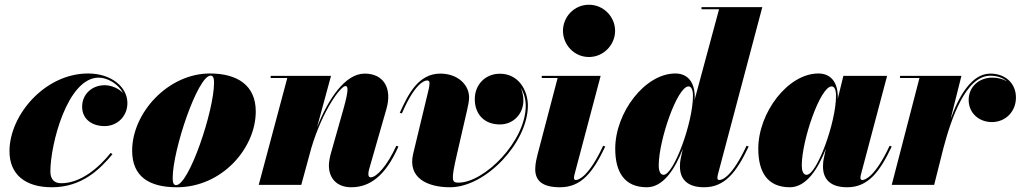

<svg xmlns="http://www.w3.org/2000/svg" viewBox="-20 -780 4306 810"><path d="M454.5 -129.5 447 -135C397 -72.5 321 -7 238 -7C211.5 -7 192.5 -21 192.5 -57C192.5 -170 264 -452.5 396.5 -452.5C432 -452.5 478.5 -427.5 499 -387.5C480 -408 448.5 -420.5 421.5 -420.5C368 -420.5 326.5 -382.5 326.5 -330C326.5 -275 371 -248 421 -248C475 -248 517.5 -289.5 517.5 -345C517.5 -414 448.5 -470 351.5 -470C170.5 -470 20 -296 20 -142C20 -45 85.5 10 198.5 10C324.5 10 400 -64 454.5 -129.5Z M726 10C917 10 1059 -155 1059 -310C1059 -420 981.5 -470 865.5 -470C689.5 -470 537.5 -304.5 537.5 -144.5C537.5 -34.5 610 10 726 10ZM723 1C712 1 708.5 -10 708.5 -29C708.5 -148 814.5 -461 868.5 -461C879.5 -461 883 -450 883 -431C883 -312 777 1 723 1Z M1192 -451 1071.5 0H1251L1293.5 -156C1341.5 -316 1417.5 -417 1437.5 -417C1448.5 -417 1451.5 -402 1430 -324L1377 -137C1372 -120.5 1367.5 -97.5 1367.5 -82C1367.5 -29 1400 10 1462 10C1538.5 10 1605.5 -36 1661 -162L1652 -165C1613 -79.5 1568.5 -32 1544 -32C1537.5 -32 1534 -35.5 1534 -47C1534 -52 1536 -62 1537.5 -67L1610 -319.5C1636 -409.5 1597 -469.5 1518.5 -469.5C1435.5 -469.5 1364.5 -361.5 1317.5 -243L1376.5 -460H1122V-451Z M1908 -130.5 1950 -313C1955 -334 1959 -354.5 1959 -369C1959 -422 1911.5 -469.5 1837.5 -469.5C1743.5 -469.5 1700.5 -379 1666.5 -304L1675.5 -301.5C1730 -428.5 1770.5 -440.5 1781.5 -440.5C1789.5 -440.5 1792 -436.5 1792 -429C1792 -424 1790.5 -413.5 1789.5 -407.5L1723 -131C1699 -30 1782 10 1878.5 10C2031.5 10 2207 -181.5 2207 -334C2207 -400 2167 -469 2089 -469C2027 -469 1983 -422.5 1983 -362C1983 -297 2024 -255 2089 -255C2145.5 -255 2188 -299 2188 -356C2188 -375.5 2184 -394 2176.5 -410C2190.5 -388 2198 -361 2198 -334C2198 -184 2023.5 -9.5 1914.5 -9.5C1885.5 -9.5 1882 -17.5 1908 -130.5Z M2355 -650C2355 -592 2401.5 -539.5 2464.5 -539.5C2527.5 -539.5 2575 -592 2575 -650C2575 -708 2527.5 -760 2464.5 -760C2401.5 -760 2355 -708 2355 -650ZM2533.5 -162 2524.5 -165C2464 -34.5 2420.5 -20.5 2409 -20.5C2404.5 -20.5 2401.5 -23.5 2401.5 -29.5C2401.5 -34.5 2402.5 -39.5 2404 -45L2514 -460H2265.5V-451H2332.5L2247.5 -127C2245 -116 2238 -91.5 2238 -66.5C2238 -19.5 2265.5 10 2342.5 10C2433 10 2481.5 -53 2533.5 -162Z M2911 -371C2911 -431 2883 -470 2829 -470C2701 -470 2575.5 -305.5 2575.5 -152.5C2575.5 -55 2613.5 10 2709 10C2778 10 2827.5 -66.5 2860.5 -151.5L2851.5 -110C2849.5 -101 2848.5 -90.5 2848.5 -77.5C2848.5 -24.5 2879.5 10 2950.5 10C3038 10 3087 -53 3138.5 -162L3129.5 -165C3068.5 -34.5 3027.5 -20.5 3014.5 -20.5C3008.5 -20.5 3006.5 -25 3006.5 -29C3006.5 -33.5 3007 -37.5 3008.5 -43.5L3196 -750H2939.5V-741H3013.5L2910 -357.5C2910.5 -362.5 2911 -367.5 2911 -371ZM2903.5 -376C2903.5 -263 2822.5 -42.5 2779.5 -42.5C2765 -42.5 2759 -60 2759 -82.5C2759 -187.5 2837 -415.5 2885 -415.5C2896 -415.5 2903.5 -402 2903.5 -376Z M3514.5 -371C3514.5 -431 3486.5 -470 3432.5 -470C3304.5 -470 3179 -305.5 3179 -152.5C3179 -55 3217 10 3312.5 10C3381 10 3431 -66.5 3464 -152L3455 -110C3453.5 -103 3452 -93 3452 -77.5C3452 -24.5 3482.5 10 3554 10C3641.5 10 3690.5 -53 3742 -162L3733 -165C3672.5 -34.5 3629 -20.5 3618 -20.5C3613 -20.5 3610 -24 3610 -29C3610 -33.5 3610.5 -38 3612 -43.5L3722.5 -460H3538L3514 -362C3514 -365.5 3514.5 -368.5 3514.5 -371ZM3507 -376C3507 -263 3426 -42.5 3383 -42.5C3368 -42.5 3362.5 -60 3362.5 -82.5C3362.5 -187.5 3440.5 -415.5 3488.5 -415.5C3499.5 -415.5 3507 -402.5 3507 -376Z M3859 -451 3742 0H3921L3960.5 -157C3992.5 -277.5 4054 -460.5 4158 -460.5C4186.5 -460.5 4211 -452 4228.5 -436.5C4211.5 -447 4189.5 -452.5 4166 -452.5C4111.5 -452.5 4066.5 -415 4066.5 -358.5C4066.5 -303.5 4109.5 -265 4164.5 -265C4222.5 -265 4266 -309.5 4266 -368.5C4266 -430.5 4219 -469.5 4158.5 -469.5C4080 -469.5 4026.5 -377.5 3990.5 -278.5L4036 -460H3777V-451Z"/></svg>

Font: Bodoni* 24pt Fatface
Style: Italic
Weight: 900
Italic angle: -13°
Version: Version 2.3